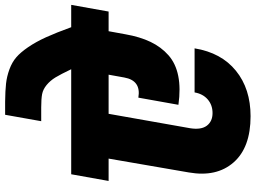

<svg xmlns="http://www.w3.org/2000/svg" viewBox="-148 -898 1027 772"><g transform="rotate(-90 366.0 -512.5)"><path d="M284.2 -19Q158.2 -19 98.4 -87.4Q38.6 -155.8 58.1 -267.1L113.8 -589.8H23.9L50.8 -740.2H473.1Q453.1 -782.2 440.2 -803.5Q427.2 -824.7 409.7 -839.1Q392.1 -853.5 372.8 -857.2Q353.5 -860.8 319.8 -860.8H264.2L290 -1005.9H342.8Q386.7 -1005.4 415.5 -1002.2Q444.3 -999 472.9 -988.5Q501.5 -978 521.2 -960.9Q541 -943.8 562 -913.1Q583 -882.3 601.6 -841.6Q620.1 -800.8 642.1 -740.2H731.9L705.1 -589.8H626L613.8 -522.9Q603.5 -463.9 583 -421.1Q562.5 -378.4 529.3 -349.1Q496.1 -319.8 446 -309.8Q396 -299.8 330.1 -309.1L358.9 -470.2Q427.7 -458.5 439.9 -526.9L451.2 -589.8H293.9L235.8 -261.2Q229 -217.3 246.3 -194.6Q263.7 -171.9 296.9 -171.9Q329.1 -171.9 351.6 -191.2Q374 -210.4 379.9 -244.1H557.1Q539.6 -136.7 467 -77.9Q394.5 -19 284.2 -19Z"/></g></svg>

Font: Poppins ExtraBold
Style: Italic
Weight: 800
Italic angle: -10°
Designer: Ninad Kale (Devanagari), Jonny Pinhorn (Latin)
Foundry: Indian Type Foundry
Version: Version 3.200;PS 1.000;hotconv 16.6.54;makeotf.lib2.5.65590